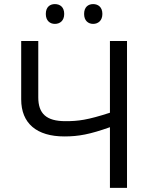

<svg xmlns="http://www.w3.org/2000/svg" viewBox="-20 -913 735 933"><path d="M202.6 -845.2C202.6 -878.9 222.7 -893.1 246.6 -893.1C271.5 -893.1 292 -878.9 292 -845.2C292 -812.5 271.5 -796.9 246.6 -796.9C222.7 -796.9 202.6 -812.5 202.6 -845.2ZM388.7 -845.2C388.7 -878.9 408.7 -893.1 432.6 -893.1C456.5 -893.1 477.5 -878.9 477.5 -845.2C477.5 -812.5 456.5 -796.9 432.6 -796.9C408.7 -796.9 388.7 -812.5 388.7 -845.2ZM514.2 -713.9H597.2V0H514.2V-294.9C417 -260.3 361.8 -250 293 -250C158.2 -250 83 -313.5 83 -430.2V-713.9H166V-439.9C166 -361.3 204.6 -324.2 297.9 -324.2C360.8 -324.2 404.3 -329.6 514.2 -365.2Z"/></svg>

Font: OpenSansEmoji
Style: Regular
Weight: 400
Foundry: MorbZ
Version: Version 1.000;PS 001.000;hotconv 1.0.70;makeotf.lib2.5.58329